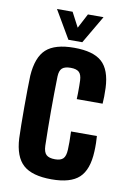

<svg xmlns="http://www.w3.org/2000/svg" viewBox="-88 -826 599 889"><g transform="rotate(10 211.5 -381.5)"><path d="M269 -377Q269.7 -388.3 269.9 -405.7Q270.2 -423.1 269.9 -439.7Q269.7 -456.3 269.3 -464.9Q268 -492.4 255.9 -503.6Q243.7 -514.9 216.5 -514.9Q188.6 -514.9 176.3 -503.6Q164.1 -492.4 163.1 -464.9Q162.1 -424 161.6 -383.1Q161.1 -342.3 161.1 -301.4Q161.1 -260.4 161.6 -220Q162.1 -179.6 163.1 -139.1Q164.1 -109.2 176.8 -97.2Q189.5 -85.2 218.2 -85.2Q244.5 -85.2 256.3 -97.2Q268 -109.2 269.3 -139.1Q270 -153.3 270.1 -175.6Q270.2 -197.8 269 -224.9H390.6Q391.7 -214.6 392.2 -192Q392.6 -169.5 391.6 -152Q387.8 -66 347.5 -28.5Q307.2 9.1 218.2 9.1Q126.4 9.1 84.6 -28.5Q42.8 -66 38.2 -152Q37.2 -176.1 36.7 -214.9Q36.2 -253.7 36.2 -297.5Q36.2 -341.3 36.7 -381.1Q37.2 -420.9 38.2 -446.3Q44.1 -534 85.2 -571.5Q126.4 -609.1 216.5 -609.1Q306.8 -609.1 347.4 -572.3Q388 -535.6 391.6 -451.1Q392.5 -433.7 392.1 -410.7Q391.7 -387.7 390.6 -377ZM183.2 -640.9 106.4 -772.1H179.9L215.9 -703.4L251.9 -772.1H325.3L248.5 -640.9Z"/></g></svg>

Font: Big Shoulders Thin
Style: Regular
Weight: 100
Designer: Patric King
Foundry: XO Type Co
Version: Version 2.002